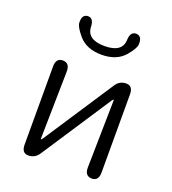

<svg xmlns="http://www.w3.org/2000/svg" viewBox="-145 -916 917 1025"><g transform="rotate(20 313.5 -404.0)"><path d="M133 0Q95 0 95 -48V-492Q95 -540 134 -540Q174 -539 173 -491L166 -109Q166 -104 168 -104Q170 -104 177 -114L435 -507Q456 -540 494 -540Q532 -540 532 -492V-48Q532 0 493 0Q453 -1 454 -49L461 -431Q461 -436 459 -436Q457 -436 450 -426L192 -33Q170 0 133 0ZM185 -692Q148 -736 147 -758Q144 -806 178 -808Q211 -809 213 -761Q215 -688 315.5 -688Q416 -688 418 -761Q420 -809 454 -808Q488 -806 485 -758Q484 -736 447 -692Q402 -639 316 -639Q230 -639 185 -692Z"/></g></svg>

Font: Resource Han Rounded JP Normal
Style: Regular
Weight: 350
Designer: Cyano Hao (round all glyphs); Ryoko NISHIZUKA 西塚涼子 (kana, bopomofo & ideographs); Paul D. Hunt (Latin, Greek & Cyrillic)
Foundry: Cyano Hao
Version: 0.990